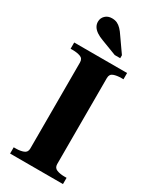

<svg xmlns="http://www.w3.org/2000/svg" viewBox="-233 -997 870 1063"><g transform="rotate(30 202.0 -465.5)"><path d="M116 -80V-630Q116 -655 95.5 -662.5Q75 -670 47 -670H33V-710H371V-670H357Q329 -670 308.5 -662.5Q288 -655 288 -630V-80Q288 -56 308.5 -48Q329 -40 357 -40H371V0H33V-40H47Q75 -40 95.5 -48Q116 -56 116 -80ZM234 -871Q221 -891 208 -904.5Q195 -918 181 -924.5Q167 -931 148 -931Q122 -931 105.5 -915Q89 -899 89 -876Q89 -859 97.5 -845Q106 -831 123 -819.5Q140 -808 165 -799L262 -762H297V-781Z"/></g></svg>

Font: Roboto Serif 120pt Expanded SemiBold
Style: Regular
Weight: 600
Width: 7
Designer: Greg Gazdowicz
Foundry: Commercial Type
Version: Version 1.008